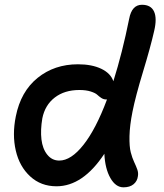

<svg xmlns="http://www.w3.org/2000/svg" viewBox="-20 -738 695 813"><path d="M219.2 50.8Q153.3 50.8 107.9 9Q62.5 -32.7 46.9 -100.1Q31.2 -167.5 46.9 -245.1Q67.9 -350.6 139.2 -408.2Q210.4 -465.8 310.1 -465.8Q368.7 -465.8 408.7 -446.8Q448.7 -427.7 460 -394Q498 -514.6 526.9 -658.2Q538.1 -717.8 581.1 -717.8Q619.1 -717.8 632.3 -689.2Q645.5 -660.6 632.8 -606.9Q617.2 -538.1 585.4 -433.6Q553.7 -329.1 541 -265.1Q529.3 -206.5 528.3 -161.9Q527.3 -117.2 533.7 -93Q540 -68.8 548.1 -51.8Q556.2 -34.7 561.3 -20.5Q566.4 -6.3 564 7.8Q561.5 28.8 545.7 42Q529.8 55.2 502.9 55.2Q469.7 55.2 447.3 15.6Q424.8 -23.9 421.9 -86.9Q331.1 50.8 219.2 50.8ZM159.2 -236.8Q150.9 -187.5 155.5 -147.7Q160.2 -107.9 180.2 -83Q200.2 -58.1 231 -58.1Q280.8 -58.1 333.5 -124.8Q386.2 -191.4 433.1 -316.9H429.2Q418.5 -316.9 408.9 -323.2Q399.4 -329.6 391.6 -336.9Q383.8 -344.2 364 -350.6Q344.2 -356.9 315.9 -356.9Q253.4 -356.9 211.9 -325Q170.4 -293 159.2 -236.8Z"/></svg>

Font: Shantell Sans Bouncy
Style: Italic
Weight: 500
Italic angle: -11.31°
Designer: Stephen Nixon, Anya Danilova, Shantell Martin
Foundry: Arrow Type
Version: Version 1.006;[9816181b4]